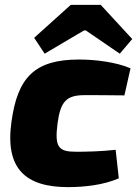

<svg xmlns="http://www.w3.org/2000/svg" viewBox="-20 -755 563 787"><path d="M393 -735H270L120 -600L163 -535L324 -630H332L471 -535L522 -595ZM304 -511C121 -511 52 -437 27 -256C0 -64 84 12 259 12C327 12 405 3 467 -24L454 -141C394 -134 330 -133 292 -133C220 -133 203 -151 216 -250C228 -340 253 -365 327 -365C366 -365 423 -365 490 -364L515 -475C457 -500 373 -511 304 -511Z"/></svg>

Font: Exo 2 Extra Bold
Style: Italic
Weight: 800
Italic angle: -8°
Designer: Natanael Gama
Version: Version 1.001;PS 001.001;hotconv 1.0.88;makeotf.lib2.5.64775